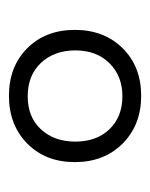

<svg xmlns="http://www.w3.org/2000/svg" viewBox="28 -794 343 440"><g transform="rotate(90 200.0 -573.5)"><path d="M199 -422Q132 -422 90 -464Q48 -506 48 -573Q48 -640 90 -682.5Q132 -725 199 -725Q266 -725 308.5 -682.5Q351 -640 351 -573Q351 -506 308.5 -464Q266 -422 199 -422ZM200 -465Q248 -465 276 -495.5Q304 -526 304 -574Q304 -623 275.5 -652.5Q247 -682 200 -682Q154 -682 124.5 -652.5Q95 -623 95 -574Q95 -526 123.5 -495.5Q152 -465 200 -465Z"/></g></svg>

Font: Noto Serif Tamil Light
Style: Regular
Weight: 300
Designer: Indian Type Foundry, Tom Grace, and the Monotype Design Team
Foundry: Monotype Imaging Inc.
Version: Version 2.004; ttfautohint (v1.8.4.7-5d5b)